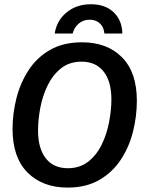

<svg xmlns="http://www.w3.org/2000/svg" viewBox="-20 -859 669 892"><path d="M294.2 12.5Q177.5 12.5 107.9 -57.5Q38.3 -127.5 38.3 -260Q38.3 -330.8 56.2 -402.1Q74.2 -473.3 112.5 -532.5Q150.8 -591.7 212.5 -627.1Q274.2 -662.5 360.8 -662.5Q477.5 -662.5 546.7 -592.9Q615.8 -523.3 615.8 -390.8Q615.8 -319.2 597.9 -247.5Q580 -175.8 541.2 -117.1Q502.5 -58.3 441.2 -22.9Q380 12.5 294.2 12.5ZM295 -77.5Q351.7 -77.5 390.8 -108.8Q430 -140 453.3 -188.8Q476.7 -237.5 487.1 -293.3Q497.5 -349.2 497.5 -397.5Q497.5 -480 461.7 -526.2Q425.8 -572.5 359.2 -572.5Q302.5 -572.5 263.8 -541.7Q225 -510.8 201.2 -462.1Q177.5 -413.3 167.1 -357.5Q156.7 -301.7 156.7 -252.5Q156.7 -170 192.5 -123.8Q228.3 -77.5 295 -77.5ZM234.2 -703.3Q243.3 -763.3 289.2 -801.2Q335 -839.2 402.5 -839.2Q470 -839.2 508.8 -801.2Q547.5 -763.3 548.3 -703.3H465Q462.5 -733.3 443.8 -750.4Q425 -767.5 396.7 -767.5Q366.7 -767.5 345.4 -749.2Q324.2 -730.8 317.5 -703.3Z"/></svg>

Font: Familjen Grotesk Medium
Style: Italic
Weight: 500
Italic angle: -9.46201°
Designer: Anders Wikstroem, Jonas Baeckman, Matilda Gysing, Kristian Moeller
Foundry: Familjen STHLM AB
Version: Version 2.002; ttfautohint (v1.8.4.7-5d5b)